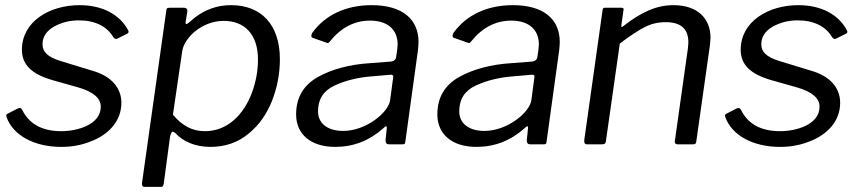

<svg xmlns="http://www.w3.org/2000/svg" viewBox="-20 -560 3341 745"><path d="M218 10C256 10 293 4 329 -10C400 -36 451 -89 451 -161C451 -218 413 -265 337 -286L216 -323C163 -339 145 -360 145 -388C145 -417 160 -440 190 -457C219 -473 251 -481 286 -481C350 -481 395 -457 419 -417C422 -412 426 -409 430 -409C432 -409 434 -409 435 -410L473 -429C477 -431 479 -434 479 -437C479 -438 478 -440 477 -443C445 -503 378 -540 289 -540C170 -540 65 -475 65 -367C65 -311 100 -273 184 -249L283 -221C342 -204 371 -179 371 -146C371 -76 280 -51 218 -51C143 -51 93 -79 66 -134C63 -139 60 -141 56 -141C55 -141 53 -140 49 -139L10 -119C6 -117 4 -114 4 -111C4 -110 5 -108 6 -104C31 -36 111 10 218 10Z M604 165C612 165 612 163 615 155L640 -31C643 -43 646 -49 651 -49C652 -49 655 -47 660 -44C689 -12 736 10 796 10C854 10 903 -7 944 -41C985 -74 1015 -117 1036 -170C1056 -222 1066 -275 1066 -330C1066 -466 992 -540 877 -540C850 -540 824 -536 800 -527C751 -510 719 -477 714 -473C709 -469 706 -467 703 -467C701 -467 700 -468 700 -471V-473L707 -516C707 -517 707 -517 707 -518C707 -526 702 -530 693 -530H641C628 -530 626 -528 625 -517L531 150C531 152 531 153 531 154C531 161 534 165 540 165ZM775 -51C726 -51 687 -72 651 -115L687 -361C695 -415 765 -479 848 -479C927 -479 981 -429 981 -329C981 -285 973 -242 957 -199C925 -114 862 -51 775 -51Z M1467 -62C1472 -67 1476 -70 1478 -70C1480 -70 1481 -68 1481 -64L1476 -16C1476 -5 1480 0 1489 0H1539C1550 0 1552 -1 1553 -12L1602 -367C1603 -380 1604 -390 1604 -397C1604 -486 1541 -540 1422 -540C1321 -540 1241 -501 1192 -433C1189 -428 1188 -424 1188 -421C1188 -417 1190 -414 1194 -413L1245 -395C1248 -394 1250 -393 1252 -393C1253 -393 1255 -393 1259 -398C1303 -453 1355 -480 1416 -480C1483 -480 1523 -446 1523 -387C1523 -383 1522 -376 1521 -365L1517 -338C1516 -329 1508 -322 1496 -321L1417 -315C1337 -310 1269 -292 1213 -261C1157 -229 1129 -181 1129 -116C1129 -39 1186 10 1281 10C1351 10 1413 -14 1467 -62ZM1494 -173C1489 -124 1400 -52 1312 -52C1251 -52 1214 -81 1214 -128C1214 -175 1235 -208 1278 -228C1321 -248 1370 -260 1426 -264L1495 -270C1496 -270 1497 -270 1497 -270C1503 -270 1506 -268 1506 -263Z M2015 -62C2020 -67 2024 -70 2026 -70C2028 -70 2029 -68 2029 -64L2024 -16C2024 -5 2028 0 2037 0H2087C2098 0 2100 -1 2101 -12L2150 -367C2151 -380 2152 -390 2152 -397C2152 -486 2089 -540 1970 -540C1869 -540 1789 -501 1740 -433C1737 -428 1736 -424 1736 -421C1736 -417 1738 -414 1742 -413L1793 -395C1796 -394 1798 -393 1800 -393C1801 -393 1803 -393 1807 -398C1851 -453 1903 -480 1964 -480C2031 -480 2071 -446 2071 -387C2071 -383 2070 -376 2069 -365L2065 -338C2064 -329 2056 -322 2044 -321L1965 -315C1885 -310 1817 -292 1761 -261C1705 -229 1677 -181 1677 -116C1677 -39 1734 10 1829 10C1899 10 1961 -14 2015 -62ZM2042 -173C2037 -124 1948 -52 1860 -52C1799 -52 1762 -81 1762 -128C1762 -175 1783 -208 1826 -228C1869 -248 1918 -260 1974 -264L2043 -270C2044 -270 2045 -270 2045 -270C2051 -270 2054 -268 2054 -263Z M2315 0C2326 0 2330 -3 2331 -12L2385 -391C2424 -421 2457 -442 2482 -455C2507 -468 2534 -474 2563 -474C2622 -474 2651 -448 2651 -396C2651 -390 2650 -382 2649 -371L2599 -16C2599 -14 2598 -12 2598 -11C2598 -4 2602 0 2609 0H2667C2678 0 2681 -2 2682 -13L2735 -387C2736 -399 2737 -408 2737 -413C2737 -490 2685 -540 2593 -540C2526 -540 2467 -512 2399 -459C2396 -456 2394 -455 2393 -455C2392 -455 2391 -456 2391 -458V-462L2399 -519C2399 -521 2400 -522 2400 -523C2400 -528 2397 -530 2391 -530H2328C2321 -530 2319 -528 2318 -520L2247 -16C2247 -15 2247 -13 2247 -12C2247 -4 2250 0 2258 0Z M3007 10C3045 10 3082 4 3118 -10C3189 -36 3240 -89 3240 -161C3240 -218 3202 -265 3126 -286L3005 -323C2952 -339 2934 -360 2934 -388C2934 -417 2949 -440 2979 -457C3008 -473 3040 -481 3075 -481C3139 -481 3184 -457 3208 -417C3211 -412 3215 -409 3219 -409C3221 -409 3223 -409 3224 -410L3262 -429C3266 -431 3268 -434 3268 -437C3268 -438 3267 -440 3266 -443C3234 -503 3167 -540 3078 -540C2959 -540 2854 -475 2854 -367C2854 -311 2889 -273 2973 -249L3072 -221C3131 -204 3160 -179 3160 -146C3160 -76 3069 -51 3007 -51C2932 -51 2882 -79 2855 -134C2852 -139 2849 -141 2845 -141C2844 -141 2842 -140 2838 -139L2799 -119C2795 -117 2793 -114 2793 -111C2793 -110 2794 -108 2795 -104C2820 -36 2900 10 3007 10Z"/></svg>

Font: Libre Franklin
Style: Italic
Weight: 400
Italic angle: -8°
Designer: Pablo Impallari, Rodrigo Fuenzalida
Foundry: Impallari Type
Version: Version 1.002; ttfautohint (v1.5)